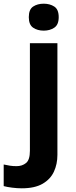

<svg xmlns="http://www.w3.org/2000/svg" viewBox="-84 -780 409 1040"><path d="M34 240Q9 240 -18.5 236.5Q-46 233 -64 228V111Q-46 115 -30 117.5Q-14 120 6 120Q36 120 57 103Q78 86 78 37V-546H227V59Q227 109 208 150Q189 191 146.5 215.5Q104 240 34 240ZM72 -687Q72 -729 95.5 -744.5Q119 -760 153 -760Q186 -760 210 -744.5Q234 -729 234 -687Q234 -646 210 -630Q186 -614 153 -614Q119 -614 95.5 -630Q72 -646 72 -687Z"/></svg>

Font: Noto Sans Cham
Style: Regular
Weight: 400
Designer: Monotype Design Team
Foundry: Monotype Imaging Inc.
Version: Version 2.002